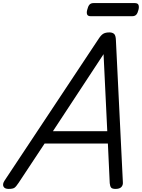

<svg xmlns="http://www.w3.org/2000/svg" viewBox="-72 -1210 920 1244"><path d="M-16 14Q-42 14 -49.5 -1.5Q-57 -17 -43 -39L568 -960Q583 -983 597.5 -991.5Q612 -1000 637 -1000Q656 -1000 667 -990.5Q678 -981 679 -949L724 -31Q726 -11 714.5 1.5Q703 14 677 14Q655 14 648 5.5Q641 -3 639 -23L627 -280H217L49 -26Q32 0 21 7Q10 14 -16 14ZM271 -360H623L599 -859ZM516 -1105Q497 -1105 492.5 -1116.5Q488 -1128 493 -1146Q498 -1168 507 -1179Q516 -1190 534 -1190H801Q821 -1190 825.5 -1177.5Q830 -1165 825 -1146Q820 -1125 811 -1115Q802 -1105 784 -1105Z"/></svg>

Font: Playwrite SK
Style: Regular
Weight: 400
Designer: Veronika Burian, José Scaglione
Foundry: TypeTogether
Version: Version 1.002